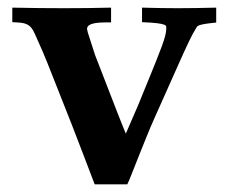

<svg xmlns="http://www.w3.org/2000/svg" viewBox="-20 -479 596 503"><path d="M228 3.9Q215.3 -30.3 200.4 -68.6Q185.5 -106.9 168.5 -151.4L104 -314.5Q95.2 -337.4 71.3 -390.1Q66.9 -400.4 62 -406.2Q57.1 -412.1 50.5 -415.3Q43.9 -418.5 34.9 -419.4Q25.9 -420.4 12.2 -420.9V-459Q82 -457.5 147.9 -457.5Q210.4 -457.5 271 -459V-420.4Q261.2 -420.4 250 -420.2Q238.8 -419.9 229.5 -418.5Q220.2 -417 214.1 -413.3Q208 -409.7 208 -402.8L210 -394L229 -335L287.1 -185.1Q295.4 -163.1 301.3 -149.2Q307.1 -135.3 309.6 -128.9L341.3 -202.1L371.1 -274.9Q392.6 -327.1 404.1 -358.2Q415.5 -389.2 415.5 -402.8Q415.5 -406.2 415.5 -409.2Q415.5 -412.1 410.2 -414.3Q404.8 -416.5 391.6 -418.2Q378.4 -419.9 352.1 -420.9V-459Q402.8 -457.5 446.3 -457.5Q488.8 -457.5 546.4 -459V-419.9Q526.9 -418 516.8 -416.3Q506.8 -414.6 502 -412.8Q497.1 -411.1 495.6 -408.2Q494.1 -405.3 491.2 -400.9Q481 -385.7 448.7 -313L383.3 -166.5Q373.5 -144.5 362.8 -117.9Q352.1 -91.3 342.3 -66.9Q332.5 -42.5 325 -23.2Q317.4 -3.9 313.5 3.9Z"/></svg>

Font: XB Kayhan
Style: Bold
Weight: 700
Designer: Behnam
Foundry: Irmug
Version: Version 7.300 2009